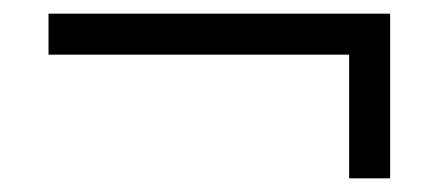

<svg xmlns="http://www.w3.org/2000/svg" viewBox="-20 -301 641 281"><path d="M491 -40V-221H51V-281H551V-40Z"/></svg>

Font: Plus Jakarta Sans Light
Style: Regular
Weight: 300
Designer: Gumpita Rahayu
Foundry: Tokotype
Version: Version 2.006; ttfautohint (v1.8.4.7-5d5b)